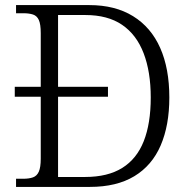

<svg xmlns="http://www.w3.org/2000/svg" viewBox="-20 -734 744 754"><path d="M43 0V-32H71Q94 -32 109.5 -37.5Q125 -43 132.5 -60Q140 -77 140 -111V-354H38V-393H140V-604Q140 -639 132.5 -655.5Q125 -672 109.5 -677Q94 -682 72 -682H43V-714H331Q432 -714 502.5 -670.5Q573 -627 609 -546Q645 -465 645 -351Q645 -242 611 -163Q577 -84 507.5 -42Q438 0 333 0ZM314 -39Q403 -39 460 -74.5Q517 -110 544.5 -179.5Q572 -249 572 -351Q572 -452 544 -525Q516 -598 459.5 -636.5Q403 -675 315 -675H208V-393H404V-354H208V-39Z"/></svg>

Font: Noto Serif Thai Light
Style: Regular
Weight: 300
Version: Version 2.001